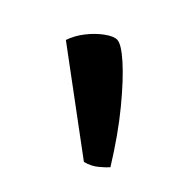

<svg xmlns="http://www.w3.org/2000/svg" viewBox="-70 -866 384 384"><g transform="rotate(45 121.5 -674.0)"><path d="M198 -564 0 -711Q6 -729 19 -745.5Q32 -762 47 -773Q62 -784 72 -784Q84 -784 110.5 -760.5Q137 -737 172 -694.5Q207 -652 243 -594Q238 -588 226 -578Q214 -568 198 -564Z"/></g></svg>

Font: Texturina ExtraBold
Style: Regular
Weight: 800
Designer: Guillermo Torres Carreño
Foundry: Omnibus-Type
Version: Version 1.002; ttfautohint (v1.8.3)